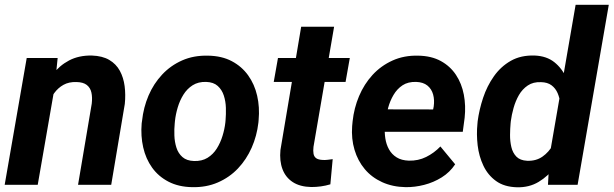

<svg xmlns="http://www.w3.org/2000/svg" viewBox="-21 -770 2557 800"><path d="M207 -407.7 136.2 0H-1.5L90.3 -528.3H219.2ZM166.5 -282.7 132.3 -281.7Q137.7 -329.1 153.8 -375.5Q169.9 -421.9 198 -459.2Q226.1 -496.6 266.8 -518.1Q307.6 -539.6 361.8 -538.6Q405.8 -537.1 434.3 -520.3Q462.9 -503.4 478.3 -475.1Q493.7 -446.8 498.3 -411.1Q502.9 -375.5 499 -336.9L442.4 0H304.2L361.3 -338.4Q364.3 -364.3 359.9 -384.3Q355.5 -404.3 340.6 -416Q325.7 -427.7 297.4 -428.2Q266.1 -429.2 243.4 -416.5Q220.7 -403.8 205.1 -382.3Q189.5 -360.8 180.2 -335Q170.9 -309.1 166.5 -282.7Z M569.3 -255.9 570.8 -266.1Q576.7 -322.3 597.9 -371.8Q619.1 -421.4 654.5 -459.2Q689.9 -497.1 738 -518.3Q786.1 -539.6 846.2 -538.1Q903.3 -537.1 944.8 -515.1Q986.3 -493.2 1012.9 -456.1Q1039.6 -418.9 1050.5 -371.1Q1061.5 -323.2 1056.6 -270L1055.7 -259.3Q1049.3 -203.6 1027.6 -154.5Q1005.9 -105.5 970.5 -68.1Q935.1 -30.8 886.7 -9.8Q838.4 11.2 779.3 9.8Q723.1 8.8 681.2 -12.9Q639.2 -34.7 612.8 -71.5Q586.4 -108.4 575.7 -155.8Q564.9 -203.1 569.3 -255.9ZM708 -266.1 707 -255.4Q704.6 -231.9 705.6 -205.3Q706.5 -178.7 714.1 -154.8Q721.7 -130.9 739.3 -115.5Q756.8 -100.1 787.6 -99.1Q820.3 -98.1 843.8 -112.5Q867.2 -127 882.3 -151.1Q897.5 -175.3 906.2 -203.9Q915 -232.4 918 -259.8L918.9 -270Q920.9 -293.5 920.2 -320.6Q919.4 -347.7 911.6 -371.8Q903.8 -396 886.2 -411.9Q868.7 -427.7 837.9 -428.7Q805.2 -429.7 781.7 -414.8Q758.3 -399.9 743.2 -375.5Q728 -351.1 719.5 -322.3Q710.9 -293.5 708 -266.1Z M1436.5 -528.3 1418.9 -428.7H1119.6L1137.2 -528.3ZM1233.9 -658.7H1371.1L1285.2 -158.2Q1283.2 -141.1 1285.4 -129.2Q1287.6 -117.2 1296.4 -110.8Q1305.2 -104.5 1323.7 -103.5Q1334 -103 1344.2 -104.2Q1354.5 -105.5 1365.2 -106.9L1355.5 -2Q1335.9 3.9 1316.2 6.6Q1296.4 9.3 1275.9 9.3Q1229 8.3 1199 -11.2Q1168.9 -30.8 1156 -65.2Q1143.1 -99.6 1147.5 -145Z M1668.9 9.8Q1614.7 8.8 1571.3 -11Q1527.8 -30.8 1498.8 -65.4Q1469.7 -100.1 1456.1 -146Q1442.4 -191.9 1446.3 -244.6L1448.2 -264.6Q1454.1 -319.8 1475.1 -369.6Q1496.1 -419.4 1531.2 -457.8Q1566.4 -496.1 1614.5 -517.8Q1662.6 -539.6 1721.7 -538.1Q1776.9 -537.1 1815.9 -515.6Q1855 -494.1 1878.9 -458Q1902.8 -421.9 1911.6 -375.7Q1920.4 -329.6 1915 -279.3L1907.2 -220.7H1499L1514.2 -314.5L1783.7 -314L1786.1 -326.2Q1790 -353 1783.7 -376.2Q1777.3 -399.4 1759.8 -413.6Q1742.2 -427.7 1712.9 -428.7Q1679.2 -429.7 1656.2 -414.6Q1633.3 -399.4 1618.7 -374.5Q1604 -349.6 1596.2 -320.6Q1588.4 -291.5 1585 -264.6L1583 -245.1Q1580.6 -219.2 1584.5 -193.6Q1588.4 -168 1599.9 -147.5Q1611.3 -127 1631.6 -114.3Q1651.9 -101.6 1682.6 -100.6Q1721.7 -99.6 1754.6 -116Q1787.6 -132.3 1814 -159.7L1875.5 -85.4Q1853.5 -52.2 1819.6 -31Q1785.6 -9.8 1746.6 0.2Q1707.5 10.3 1668.9 9.8Z M2269 -123 2377.4 -750H2515.6L2385.7 0H2262.2ZM1968.3 -253.9 1969.2 -264.6Q1975.6 -313 1991.9 -362.3Q2008.3 -411.6 2036.9 -452.1Q2065.4 -492.7 2107.4 -516.6Q2149.4 -540.5 2207 -538.6Q2256.3 -536.6 2288.6 -511Q2320.8 -485.4 2338.6 -445.1Q2356.4 -404.8 2363 -359.6Q2369.6 -314.5 2368.2 -273.9L2365.7 -250.5Q2357.9 -207 2339.6 -160.9Q2321.3 -114.7 2292.2 -75.4Q2263.2 -36.1 2223.4 -12.2Q2183.6 11.7 2132.8 10.3Q2079.6 8.8 2045.7 -15.9Q2011.7 -40.5 1993.2 -79.6Q1974.6 -118.7 1969.2 -164.6Q1963.9 -210.4 1968.3 -253.9ZM2107.4 -265.1 2106.4 -254.9Q2104.5 -233.9 2104.2 -207.8Q2104 -181.6 2109.6 -157.5Q2115.2 -133.3 2130.6 -117.4Q2146 -101.6 2175.3 -100.1Q2212.4 -98.6 2239.3 -117.4Q2266.1 -136.2 2282.5 -166Q2298.8 -195.8 2304.7 -228.5L2313.5 -293.5Q2315.9 -315.9 2313.5 -338.9Q2311 -361.8 2302.5 -381.8Q2293.9 -401.9 2277.1 -414.6Q2260.3 -427.2 2233.4 -427.7Q2200.7 -429.2 2178 -413.8Q2155.3 -398.4 2141.1 -373.8Q2127 -349.1 2118.9 -320.3Q2110.8 -291.5 2107.4 -265.1Z"/></svg>

Font: Roboto
Style: Bold Italic
Weight: 700
Italic angle: -12°
Designer: Christian Robertson
Foundry: Google
Version: Version 3.0